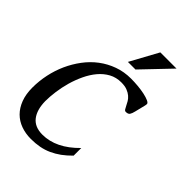

<svg xmlns="http://www.w3.org/2000/svg" viewBox="-214 -809 913 913"><g transform="rotate(45 242.0 -352.5)"><path d="M281.7 -483.9Q247.6 -483.9 220 -468.8Q192.4 -453.6 171.1 -428.2Q149.9 -402.8 134.3 -369.9Q118.7 -336.9 108.6 -301.5Q98.6 -266.1 93.8 -230.7Q88.9 -195.3 88.9 -165Q89.8 -106.9 115.2 -74.7Q140.6 -42.5 191.9 -42.5Q283.7 -42.5 367.7 -128.4V-77.1Q345.2 -54.2 322.8 -37.8Q300.3 -21.5 276.1 -10.5Q252 0.5 225.1 5.6Q198.2 10.7 167.5 10.7Q131.3 10.7 100.6 -0.5Q69.8 -11.7 47.6 -33.9Q25.4 -56.2 12.7 -89.6Q0 -123 0 -167.5Q0 -211.4 9.3 -255.4Q18.6 -299.3 36.6 -339.4Q54.7 -379.4 80.8 -414.3Q106.9 -449.2 140.6 -474.6Q174.3 -500 214.8 -514.6Q255.4 -529.3 302.2 -529.3Q324.2 -529.3 348.6 -527.1Q373 -524.9 393.6 -520.5Q414.1 -516.1 427.5 -510Q440.9 -503.9 440.9 -496.6Q440.9 -491.7 439.5 -486.8L426.3 -433.1Q422.4 -416 416.7 -407.7Q411.1 -399.4 396 -399.4Q389.6 -399.4 385.5 -405.8Q381.3 -412.1 377 -421.4Q372.6 -430.7 366.2 -441.7Q359.9 -452.6 349.1 -461.9Q338.4 -471.2 322.3 -477.5Q306.2 -483.9 281.7 -483.9ZM312 -715.8H420.9L286.1 -574.7H234.9Z"/></g></svg>

Font: Arian AMU Serif
Style: Italic
Weight: 400
Italic angle: -15°
Designer: Ruben Hakobyan (Tarumian)
Foundry: Ruben Hakobyan (Tarumian)
Version: Version 1.002